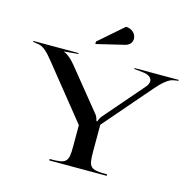

<svg xmlns="http://www.w3.org/2000/svg" viewBox="-115 -919 1040 1035"><g transform="rotate(15 405.5 -401.5)"><path d="M326.5 -670.4 484.5 -708.2C505.5 -713.3 520.5 -730 520.5 -750.4C520.5 -779.4 494.6 -803 462.6 -803L326.5 -684.4ZM0 -595 32 -590C58.6 -585.4 82.5 -562.5 115 -522L354 -225V-105C354 -17.8 343.5 -8 249 -8V0H570V-8C475.5 -8 465 -17.8 465 -105V-257L693 -521C719.7 -551.9 755.3 -587.1 785 -591L811 -595V-600H564V-595L612 -590C647.3 -586.3 664.4 -571.4 664.4 -552.5C664.4 -542.1 659 -530.7 649 -519L461 -301.5C453.8 -292.9 446 -276.5 445 -270.5H440C439 -276.5 433.3 -294.3 427 -302.5L239 -534C217.9 -560 192 -581 175 -586V-588L252 -595V-600H0Z"/></g></svg>

Font: Prida01
Style: Bold
Weight: 700
Designer: gluk
Foundry: gluk
Version: Version 00.072